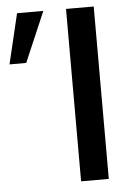

<svg xmlns="http://www.w3.org/2000/svg" viewBox="-230 -761 543 801"><g transform="rotate(-5 41.0 -361.0)"><path d="M77 0H193V-722H77ZM-18 -722H-128L-178 -512H-108Z"/></g></svg>

Font: Perun Medium
Style: Regular
Weight: 500
Foundry: Copyright (c) Stefan Peev, Context Ltd, 2016
Version: Version 1.089